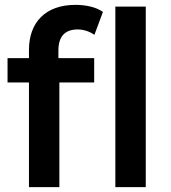

<svg xmlns="http://www.w3.org/2000/svg" viewBox="-20 -769 702 789"><path d="M99 -564V-530H11V-430H99V0H224V-430H367V-530H220V-562C220 -619 247 -648 299 -648C325 -648 349 -639 368 -626L403 -720C375 -740 333 -749 290 -749C166 -749 99 -676 99 -564ZM454 -742V0H579V-742Z"/></svg>

Font: Montserrat Lite SemiBold
Style: Regular
Weight: 600
Designer: Julieta Ulanovsky
Foundry: Julieta Ulanovsky
Version: Version 7.200;PS 007.200;hotconv 1.0.88;makeotf.lib2.5.64775